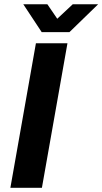

<svg xmlns="http://www.w3.org/2000/svg" viewBox="-20 -892 486 912"><path d="M29.3 0 150.6 -686.4H300.4L179.1 0ZM446.1 -871.7 310 -739.5H178L90.7 -871.7H205L274.3 -770.2L217.9 -771L325.5 -871.7Z"/></svg>

Font: Archivo Variable SemiBold
Style: Italic
Weight: 600
Italic angle: -10°
Designer: Hector Gatti
Foundry: Omnibus-Type
Version: Version 2.001